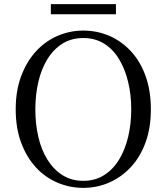

<svg xmlns="http://www.w3.org/2000/svg" viewBox="-20 -893 807 929"><path d="M226 -824V-873H541V-824ZM383 16Q317 16 257.5 -9.5Q198 -35 153 -84Q108 -133 82 -203.5Q56 -274 56 -364Q56 -453 82 -523.5Q108 -594 153 -643.5Q198 -693 257.5 -719Q317 -745 383 -745Q450 -745 509 -719.5Q568 -694 613.5 -645Q659 -596 684.5 -525Q710 -454 710 -364Q710 -275 684.5 -204.5Q659 -134 613.5 -85Q568 -36 509 -10Q450 16 383 16ZM383 -18Q440 -18 483.5 -45.5Q527 -73 556 -120.5Q585 -168 600 -230.5Q615 -293 615 -364Q615 -434 600 -496.5Q585 -559 556 -607Q527 -655 483.5 -682Q440 -709 383 -709Q326 -709 282.5 -682Q239 -655 209.5 -607Q180 -559 165.5 -496.5Q151 -434 151 -364Q151 -293 165.5 -230.5Q180 -168 209.5 -120.5Q239 -73 282.5 -45.5Q326 -18 383 -18Z"/></svg>

Font: Noto Serif KR
Style: Regular
Weight: 400
Designer: Ryoko NISHIZUKA  (kana & ideographs); Frank Grießhammer (Latin, Greek & Cyrillic); Wenlong ZHANG  (bopomofo); Sandoll Co
Foundry: Adobe
Version: Version 2.003-H1;hotconv 1.1.1;makeotfexe 2.6.0